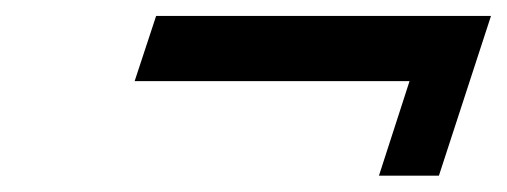

<svg xmlns="http://www.w3.org/2000/svg" viewBox="-20 -336 623 236"><path d="M583.5 -316.4 519.5 -120.1H445.8L483.4 -236.3H145.5L171.9 -316.4Z"/></svg>

Font: RIT Rachana
Style: Bold Italic
Weight: 700
Designer: Hussain KH
Version: 1.4.7